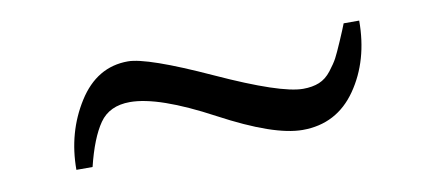

<svg xmlns="http://www.w3.org/2000/svg" viewBox="-32 -386 670 304"><g transform="rotate(-10 303.0 -233.5)"><path d="M72 -156Q72 -216 102 -263.5Q132 -311 182 -311Q213 -311 312.5 -265.5Q412 -220 448 -220Q463 -220 474 -224.5Q485 -229 493.5 -240Q502 -251 506 -258.5Q510 -266 518 -284.5Q526 -303 529 -311H554Q554 -247 522.5 -201.5Q491 -156 436 -156Q390 -156 305 -201.5Q220 -247 174 -247Q141 -247 125 -224Q109 -201 98 -156Z"/></g></svg>

Font: Academico
Style: Regular
Weight: 400
Foundry: Steinberg Media Technologies GmbH
Version: Version 0.902